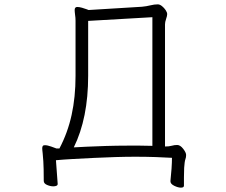

<svg xmlns="http://www.w3.org/2000/svg" viewBox="-20 -733 1040 882"><path d="M763 98Q766 71 768 42Q770 13 770 -8Q739 -10 695 -11.5Q651 -13 601 -13Q559 -13 509.5 -11.5Q460 -10 409 -7.5Q358 -5 313.5 -2.5Q269 0 237 3L245 112Q245 118 239 120.5Q233 123 225 123Q211 123 196 116.5Q181 110 181 98Q181 37 179 7.5Q177 -22 176 -29Q175 -37 174.5 -42.5Q174 -48 174 -52Q174 -57 176 -61.5Q178 -66 186 -66Q198 -66 216 -59.5Q234 -53 239 -51H253Q291 -123 309 -205Q327 -287 327 -384V-607Q327 -623 327 -637.5Q327 -652 325 -664Q324 -672 323.5 -677.5Q323 -683 323 -687Q323 -701 335 -701Q344 -701 356.5 -697.5Q369 -694 378 -690.5Q387 -687 387 -687L632 -702Q653 -704 671 -708.5Q689 -713 705 -713Q714 -713 724 -705Q734 -697 741 -686.5Q748 -676 748 -668Q748 -660 743 -646Q738 -632 738 -621V-60Q757 -60 769 -63.5Q781 -67 794 -67Q808 -67 821.5 -49.5Q835 -32 835 -21Q835 -10 831.5 -1Q828 8 826 38Q825 60 825 82Q825 104 825 120Q825 129 811 129Q798 129 780.5 120.5Q763 112 763 100ZM680 -654 385 -637V-385Q385 -190 319 -56Q336 -57 376.5 -59Q417 -61 467.5 -62.5Q518 -64 563 -64Q594 -64 624.5 -64Q655 -64 680 -63Z"/></svg>

Font: Moon Stars Kai HW Light
Style: Regular
Weight: 300
Designer: GuiWonder
Version: Version 1.101